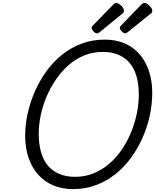

<svg xmlns="http://www.w3.org/2000/svg" viewBox="-20 -1289 1073 1328"><path d="M485 19Q410 19 349 -6.5Q288 -32 244.5 -80.5Q201 -129 177.5 -197.5Q154 -266 154 -351Q154 -424 170.5 -500.5Q187 -577 219 -651.5Q251 -726 297.5 -791.5Q344 -857 405.5 -907.5Q467 -958 542 -986.5Q617 -1015 705 -1015Q780 -1015 840.5 -989.5Q901 -964 943.5 -916Q986 -868 1009.5 -800Q1033 -732 1033 -648Q1033 -570 1016 -490.5Q999 -411 966 -336.5Q933 -262 886 -197.5Q839 -133 778 -84.5Q717 -36 643.5 -8.5Q570 19 485 19ZM500 -66Q568 -66 627 -90Q686 -114 735.5 -156.5Q785 -199 823 -255Q861 -311 887 -375Q913 -439 926.5 -505Q940 -571 940 -635Q940 -707 924 -762Q908 -817 876 -854.5Q844 -892 797.5 -911Q751 -930 690 -930Q623 -930 563.5 -906Q504 -882 455 -839Q406 -796 367.5 -740Q329 -684 302 -620.5Q275 -557 261.5 -491.5Q248 -426 248 -363Q248 -292 264 -236.5Q280 -181 311.5 -143.5Q343 -106 390 -86Q437 -66 500 -66ZM651 -1058Q640 -1058 627 -1071.5Q614 -1085 614 -1095Q614 -1099 615 -1103Q616 -1107 623 -1113L764 -1258Q769 -1263 773 -1266Q777 -1269 783 -1269Q793 -1269 806 -1260Q819 -1251 828 -1239Q837 -1227 837 -1217Q837 -1209 835 -1204Q833 -1199 822 -1191L671 -1068Q665 -1064 660 -1061Q655 -1058 651 -1058ZM847 -1058Q836 -1058 822.5 -1071.5Q809 -1085 809 -1095Q809 -1099 810 -1103Q811 -1107 818 -1113L958 -1258Q964 -1263 968.5 -1266Q973 -1269 979 -1269Q989 -1269 1001.5 -1260Q1014 -1251 1023.5 -1239Q1033 -1227 1033 -1217Q1033 -1209 1031 -1204Q1029 -1199 1018 -1191L865 -1068Q860 -1064 855.5 -1061Q851 -1058 847 -1058Z"/></svg>

Font: Playwrite NZ
Style: Regular
Weight: 400
Designer: Veronika Burian, José Scaglione
Foundry: TypeTogether
Version: Version 1.002